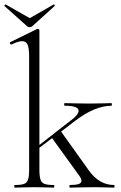

<svg xmlns="http://www.w3.org/2000/svg" viewBox="-41 -857 552 877"><path d="M480 0Q457 0 443 -1L391 -2L321 -1Q305 0 278 0Q276 0 276 -6Q276 -12 278 -12Q306 -12 318.5 -16.5Q331 -21 331 -31Q331 -40 322 -53L197 -226L139 -182V-81Q139 -51 144 -36.5Q149 -22 162.5 -17Q176 -12 205 -12Q207 -12 207 -6Q207 0 205 0Q182 0 168 -1L116 -2L63 -1Q50 0 27 0Q24 0 24 -6Q24 -12 27 -12Q56 -12 69 -17Q82 -22 87 -36.5Q92 -51 92 -81V-600Q92 -637 85 -653Q78 -669 60 -669Q43 -669 12 -654H10Q6 -654 4.5 -659Q3 -664 7 -665L127 -724L132 -725Q134 -725 136.5 -723Q139 -721 139 -718V-195L284 -308Q318 -333 318 -351Q318 -374 255 -374Q252 -374 252 -380Q252 -386 255 -386Q282 -386 296 -385L367 -384L433 -385Q445 -386 468 -386Q470 -386 470 -380Q470 -374 468 -374Q393 -374 302 -305L238 -256L363 -81Q411 -12 480 -12Q482 -12 482 -6Q482 0 480 0ZM-20 -829 -21 -831Q-21 -833 -18 -835Q-15 -837 -14 -836L95 -774L203 -836L205 -837Q207 -837 208.5 -833.5Q210 -830 208 -829L106 -737Q102 -733 95 -733Q87 -733 83 -737Z"/></svg>

Font: Cormorant Garamond Light
Style: Regular
Weight: 300
Designer: Christian Thalmann (Catharsis Fonts)
Version: Version 3.000